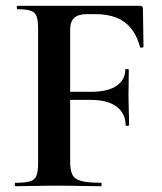

<svg xmlns="http://www.w3.org/2000/svg" viewBox="-20 -645 562 665"><path d="M34 0Q31 0 31 -6Q31 -12 34 -12Q68 -12 84.5 -17Q101 -22 106.5 -37Q112 -52 112 -81V-544Q112 -573 107 -587.5Q102 -602 87 -607.5Q72 -613 41 -613Q38 -613 38 -619Q38 -625 41 -625H465Q475 -625 475 -616L477 -483Q477 -481 472 -480Q467 -479 465 -482Q449 -541 411 -568.5Q373 -596 311 -596H281Q251 -596 237 -583Q223 -570 223 -543V-85Q223 -55 231 -39.5Q239 -24 262 -18Q285 -12 330 -12Q332 -12 332 -6Q332 0 330 0Q296 0 256.5 -1Q217 -2 164 -2Q128 -2 94 -1Q60 0 34 0ZM415 -212Q415 -252 384 -275.5Q353 -299 294 -299H170V-327H295Q354 -327 384 -348Q414 -369 414 -404Q414 -406 420 -406Q426 -406 426 -404Q426 -370 425.5 -351.5Q425 -333 425 -313Q425 -288 426 -264Q427 -240 427 -212Q427 -209 421 -209Q415 -209 415 -212Z"/></svg>

Font: Cormorant Infant Light
Style: Regular
Weight: 300
Designer: Christian Thalmann (Catharsis Fonts)
Foundry: Catharsis Fonts
Version: Version 4.001